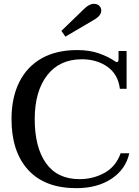

<svg xmlns="http://www.w3.org/2000/svg" viewBox="-20 -971 725 1001"><path d="M300 -810 418 -924Q445 -951 469 -951Q488 -951 498 -940.5Q508 -930 508 -916Q508 -889 469 -867L321 -780ZM40 -350Q40 -461 80 -542Q120 -623 196.5 -666.5Q273 -710 382 -710Q447 -710 496.5 -692.5Q546 -675 580 -651Q581 -651 584 -649Q587 -647 589 -647Q598 -647 598 -661V-705H640V-508H605Q596 -583 540.5 -622.5Q485 -662 407 -662Q290 -662 225.5 -578Q161 -494 161 -350Q161 -203 220 -120Q279 -37 395 -37Q465 -37 524.5 -69.5Q584 -102 609 -172H654Q636 -89 562 -39.5Q488 10 378 10Q214 10 127 -85Q40 -180 40 -350Z"/></svg>

Font: Taviraj Medium
Style: Regular
Weight: 500
Designer: Katatrad Team
Foundry: CadsonDemak
Version: Version 1.001